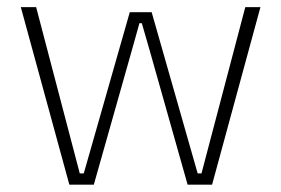

<svg xmlns="http://www.w3.org/2000/svg" viewBox="-20 -506 771 526"><path d="M170 0 37 -486.5H79L198.5 -31H209.5L335.5 -472.5H395.5L521.5 -31H532L652 -486.5H693.5L561 0H494L390 -368L368.5 -442.5H362L341 -367.5L237 0Z"/></svg>

Font: Anek Latin ExtraLight
Style: Regular
Weight: 250
Designer: Yesha Goshar
Foundry: Ek Type
Version: Version 1.003